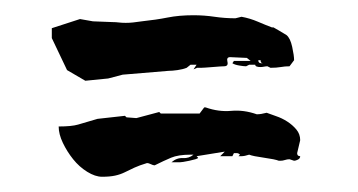

<svg xmlns="http://www.w3.org/2000/svg" viewBox="-20 -314 470 252"><path d="M166 -286Q185 -288 200 -291Q215 -294 234 -294Q248 -294 261.5 -292Q275 -290 289 -290L297 -292Q308 -290 318.5 -285.5Q329 -281 337 -278H339Q341 -277 342.5 -276Q344 -275 346 -274L356 -268Q361 -264 363.5 -252.5Q366 -241 366 -235L360 -227Q354 -227 348.5 -226Q343 -225 335 -225L331 -227Q329 -227 326.5 -226.5Q324 -226 322 -226Q315 -226 315 -229H307L303 -227Q300 -227 294 -228Q288 -229 285 -231L287 -234H309L304 -238L282 -239Q277 -239 278.5 -233Q280 -227 274 -227Q271 -227 259 -226Q247 -225 244 -225Q238 -225 238.5 -225Q239 -225 234 -223L238 -229H230L225 -225Q220 -223 213 -222Q206 -221 201 -221L141 -216L122 -211L92 -208L68 -222L48 -264V-277L85 -289L102 -286L128 -285Q132 -285 136 -284.5Q140 -284 145 -284Q150 -284 154.5 -284.5Q159 -285 166 -286ZM57 -148Q74 -148 82.5 -150.5Q91 -153 108 -158L144 -162L146 -160Q148 -160 152.5 -159.5Q157 -159 159 -159L189 -167L191 -165H242L248 -173H250Q267 -167 283.5 -168.5Q300 -170 317 -164Q320 -164 323 -164.5Q326 -165 330 -166Q335 -164 342.5 -161.5Q350 -159 357 -154.5Q364 -150 369 -144Q374 -138 374 -130L370 -113Q370 -109 374 -109Q374 -106 371 -104.5Q368 -103 366 -103L360 -105Q357 -105 354 -104Q351 -103 348 -103H346Q341 -105 326.5 -107Q312 -109 307 -111Q301 -109 297 -109H293L295 -111Q293 -113 291 -113H287L285 -109H269L275 -115L238 -109L240 -107Q240 -106 236.5 -105Q233 -104 228.5 -103Q224 -102 220.5 -101.5Q217 -101 216 -101H205Q212 -107 220 -106.5Q228 -106 234 -111H230Q214 -111 204.5 -107Q195 -103 183 -97Q181 -97 178 -98.5Q175 -100 173 -100Q163 -97 156.5 -94Q150 -91 144 -88Q138 -85 131 -83.5Q124 -82 114 -82Q105 -82 94.5 -88.5Q84 -95 76 -105Q68 -115 62.5 -126.5Q57 -138 57 -148ZM319 -235Q319 -231 323 -231H325Q322 -231 322 -235Z"/></svg>

Font: East Sea Dokdo
Style: Regular
Weight: 400
Designer: YoonDesign Inc.
Foundry: YoonDesign Inc.
Version: Version 1.00